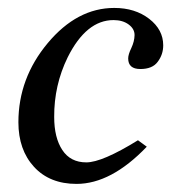

<svg xmlns="http://www.w3.org/2000/svg" viewBox="-20 -450 446 479"><path d="M265.1 -430.2Q316.9 -430.2 352.1 -403.1Q387.2 -376 387.2 -336.9Q387.2 -314 373.5 -295.9Q360.4 -277.8 330.1 -277.8Q299.8 -277.8 299.8 -304.2Q299.8 -314 307.6 -330.1Q315.4 -346.7 315.7 -362.3Q315.9 -377.9 301 -388.9Q286.1 -399.9 263.2 -399.9Q195.3 -399.9 148.9 -307.1Q114.7 -237.3 115.2 -158.2Q115.2 -106.4 135.5 -75.7Q155.8 -44.9 195.3 -44.9Q234.9 -44.9 324.2 -100.1L346.2 -84Q257.3 8.8 170.9 8.8Q104 8.8 64.9 -33.7Q25.9 -76.2 25.9 -145Q25.9 -254.9 99.1 -342.5Q172.4 -430.2 265.1 -430.2Z"/></svg>

Font: Unna-Italic
Style: Italic
Weight: 400
Italic angle: -8°
Designer: Jorge de Buen U.
Foundry: Omnibus-Type
Version: Version 2.006;PS 002.006;hotconv 1.0.70;makeotf.lib2.5.58329